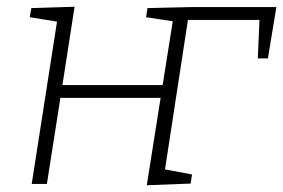

<svg xmlns="http://www.w3.org/2000/svg" viewBox="-20 -546 839 569"><path d="M417 -522 544 -525H799L774 -373H744L749 -487H537L469 -44L549 -29L545 -2L415 3L456 -256H159L119 -1H74L149 -482L68 -495L73 -522L201 -526L165 -294H462L492 -483L413 -495Z"/></svg>

Font: Bitter Pro Light
Style: Italic
Weight: 300
Italic angle: -9°
Designer: Sol Matas, and Bitter project Authors
Foundry: Sol Matas
Version: Version 1.010